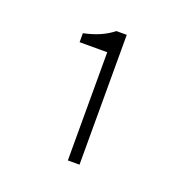

<svg xmlns="http://www.w3.org/2000/svg" viewBox="-81 -873 525 542"><g transform="rotate(20 181.0 -602.0)"><path d="M177 -407H212V-797H181C158 -779 132 -767 94 -759V-732H177Z"/></g></svg>

Font: Source Sans Pro Light
Style: Regular
Weight: 300
Designer: Paul D. Hunt
Foundry: Adobe Systems Incorporated
Version: Version 3.006;hotconv 1.0.111;makeotfexe 2.5.65597